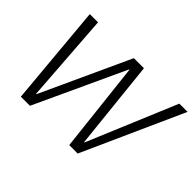

<svg xmlns="http://www.w3.org/2000/svg" viewBox="-130 -977 1254 1254"><g transform="rotate(45 496.5 -350.0)"><path d="M153 0 90 -700H166L210 -83H213L497 -700H590L655 -82H658L917 -700H993L678 0H600L530 -626H527L237 0Z"/></g></svg>

Font: DM Sans 36pt Light
Style: Italic
Weight: 300
Italic angle: -10°
Designer: Colophon Foundry, Jonny Pinhorn
Foundry: Colophon Foundry
Version: Version 4.004;gftools[0.9.30]